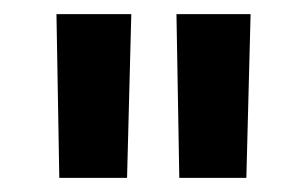

<svg xmlns="http://www.w3.org/2000/svg" viewBox="-20 -712 435 272"><path d="M234 -460H329L335 -692H230ZM64 -460H160L166 -692H60Z"/></svg>

Font: RazerF5 SemiBold
Style: Regular
Weight: 600
Foundry: Razer Inc.
Version: Version 2